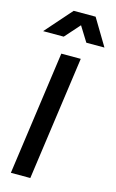

<svg xmlns="http://www.w3.org/2000/svg" viewBox="-148 -1060 673 1116"><g transform="rotate(15 188.5 -502.0)"><path d="M40 0 144 -745H261L157 0ZM8 -844 149 -1004H281L377 -844H268L212 -934L132 -844Z"/></g></svg>

Font: Plus Jakarta Sans SemiBold
Style: Italic
Weight: 600
Italic angle: -8°
Designer: Gumpita Rahayu
Foundry: Tokotype
Version: Version 2.071; ttfautohint (v1.8.4.7-5d5b);gftools[0.9.29]